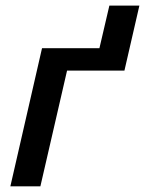

<svg xmlns="http://www.w3.org/2000/svg" viewBox="-20 -658 512 678"><path d="M16.6 0 128.4 -487.8H331.1L366.2 -638.2H472.2L419.4 -408.7H216.8L122.6 0Z"/></svg>

Font: Acari Sans SemiBold
Style: Italic
Weight: 600
Italic angle: -13°
Designer: Alfredo Marco Pradil and Stefan Peev
Foundry: Hanken Design Co.
Version: Version 1.045;January 11, 2019;FontCreator 11.5.0.2425 64-bi